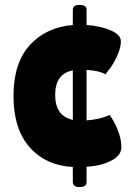

<svg xmlns="http://www.w3.org/2000/svg" viewBox="-20 -746 568 783"><path d="M277 -707Q277 -726 305 -726Q333 -726 333 -707V-644Q391 -640 432 -622Q473 -604 473 -577.5Q473 -551 457.5 -517.5Q442 -484 426 -464L410 -443Q384 -458 333 -461V-255Q388 -259 427 -277Q447 -250 461 -214Q475 -178 475 -145.5Q475 -113 435 -91.5Q395 -70 333 -66V-4Q333 17 305 17Q277 17 277 -4V-65Q167 -71 101 -145.5Q35 -220 35 -354.5Q35 -489 101.5 -562Q168 -635 277 -644ZM277 -257V-459Q205 -445 205 -359Q205 -273 277 -257Z"/></svg>

Font: Lilita One Rus
Style: Regular
Weight: 400
Designer: Juan Montoreano
Foundry: Juan Montoreano
Version: Version 1.002